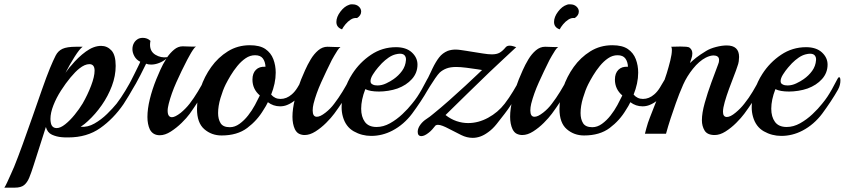

<svg xmlns="http://www.w3.org/2000/svg" viewBox="-142 -615 3885 883"><path d="M-122 248Q-117 241 -109 223.5Q-101 206 -92 186Q-83 166 -77 152Q-60 110 -38 49.5Q-16 -11 7 -77Q30 -143 51 -203Q72 -263 88 -302Q103 -338 114 -359.5Q125 -381 145.5 -390.5Q166 -400 208 -400H238Q224 -390 201.5 -354.5Q179 -319 159 -280Q166 -289 172 -297.5Q178 -306 185 -313Q217 -352 253 -378Q289 -404 323 -404Q351 -404 370.5 -383Q390 -362 390 -312Q390 -266 372.5 -219.5Q355 -173 326 -131.5Q297 -90 262 -58Q255 -51 246.5 -44.5Q238 -38 229 -32Q261 -29 292.5 -47Q324 -65 350.5 -91Q377 -117 394 -138Q414 -164 434.5 -198Q455 -232 468 -258Q472 -265 475 -265Q483 -265 483 -247Q483 -231 473 -214Q465 -199 451 -176Q437 -153 426 -136Q380 -69 319 -26Q258 17 172 17Q165 17 157.5 17Q150 17 142 16Q118 14 97 4.5Q76 -5 69 -31L13 144Q2 179 -7.5 202Q-17 225 -31.5 236.5Q-46 248 -74 248ZM119 -26Q136 -26 158 -43.5Q180 -61 201.5 -87.5Q223 -114 238 -139Q261 -179 277 -221Q293 -263 293 -290Q293 -320 269 -320Q248 -320 223 -300Q205 -286 182.5 -259Q160 -232 138.5 -198.5Q117 -165 103.5 -130.5Q90 -96 90 -68Q90 -63 90.5 -58.5Q91 -54 92 -49Q97 -26 119 -26Z M593 7Q561 7 547 -20Q536 -44 536 -77Q536 -114 547 -159Q558 -204 577 -251Q584 -268 595.5 -294Q607 -320 623 -345Q609 -333 590 -325.5Q571 -318 553 -318Q539 -318 530 -322Q522 -306 504 -270Q486 -234 456 -185Q453 -180 450.5 -185.5Q448 -191 448 -201Q448 -209 450 -218Q452 -227 456 -235Q466 -254 476 -274.5Q486 -295 494 -311Q502 -327 503 -331Q485 -340 476 -356.5Q467 -373 467 -389Q467 -405 474.5 -418Q482 -431 497 -438Q506 -441 514 -441Q536 -441 550 -427Q549 -423 548.5 -418.5Q548 -414 548 -409Q548 -378 573 -363Q598 -348 627 -352Q641 -372 659 -387Q677 -402 698 -402Q709 -402 729.5 -401Q750 -400 759 -401Q753 -397 745 -385Q737 -373 730 -360Q723 -347 719 -340Q692 -288 669 -236.5Q646 -185 634 -138Q632 -129 630.5 -121.5Q629 -114 629 -106Q629 -76 649 -76Q663 -76 689 -96Q712 -115 730 -138Q750 -164 768 -194Q786 -224 799 -249Q804 -257 806 -257Q812 -257 812 -239Q812 -232 810 -222Q808 -212 803 -203Q788 -178 769 -148.5Q750 -119 730 -91Q717 -73 693.5 -50Q670 -27 643.5 -10Q617 7 593 7Z M877 8Q831 8 797.5 -21Q764 -50 764 -114Q764 -161 781 -212Q798 -263 829.5 -307Q861 -351 906 -379Q951 -407 1007 -407Q1053 -407 1078.5 -389.5Q1104 -372 1115 -343Q1126 -314 1126 -281Q1126 -256 1120.5 -230.5Q1115 -205 1105 -180Q1122 -160 1148 -160Q1176 -160 1200 -181Q1214 -193 1225.5 -211.5Q1237 -230 1246 -246Q1249 -252 1253 -252Q1258 -252 1258 -238Q1258 -229 1255.5 -217Q1253 -205 1245 -193Q1230 -167 1214 -153.5Q1198 -140 1178 -132Q1163 -126 1146 -126Q1115 -126 1090 -145Q1082 -128 1070 -110Q1041 -61 995 -26.5Q949 8 877 8ZM915 -30Q938 -30 959.5 -45.5Q981 -61 999 -84Q1017 -107 1030.5 -132Q1044 -157 1053 -176Q1019 -205 1019 -249Q1019 -278 1035 -294Q1051 -310 1079 -308Q1078 -331 1067 -346Q1056 -361 1031 -361Q1008 -361 987.5 -347Q967 -333 949.5 -311.5Q932 -290 918.5 -267.5Q905 -245 896 -227Q883 -201 872 -164Q861 -127 861 -95Q861 -67 872.5 -48.5Q884 -30 915 -30Z M1431 -480Q1405 -489 1405 -514Q1405 -537 1423.5 -561.5Q1442 -586 1464 -593Q1469 -595 1472.5 -595Q1476 -595 1480 -595Q1497 -595 1508 -585Q1519 -575 1519 -562Q1519 -544 1500 -532Q1485 -534 1471 -525Q1457 -516 1446.5 -503Q1436 -490 1431 -480ZM1259 6Q1246 6 1234 0.5Q1222 -5 1214 -21Q1203 -45 1203 -78Q1203 -114 1214 -158.5Q1225 -203 1243 -250Q1250 -267 1261 -292Q1272 -317 1287 -342Q1302 -367 1321.5 -383.5Q1341 -400 1364 -400Q1375 -400 1395 -399Q1415 -398 1424 -399Q1418 -395 1410 -383Q1402 -371 1395 -358.5Q1388 -346 1384 -339Q1358 -287 1335 -236Q1312 -185 1300 -138Q1298 -130 1297 -122Q1296 -114 1296 -107Q1296 -78 1315 -78Q1323 -78 1332.5 -82.5Q1342 -87 1355 -97Q1378 -115 1395 -138Q1415 -164 1433 -193.5Q1451 -223 1464 -248Q1469 -256 1471 -256Q1477 -256 1477 -239Q1477 -231 1474.5 -220.5Q1472 -210 1467 -201Q1453 -177 1434 -148Q1415 -119 1395 -92Q1381 -73 1358 -50Q1335 -27 1309 -10.5Q1283 6 1259 6Z M1662 -14Q1616 10 1565 10Q1522 10 1485 -11Q1448 -32 1435 -78Q1429 -99 1429 -122Q1429 -160 1442.5 -200.5Q1456 -241 1478 -275Q1512 -328 1564 -363Q1616 -398 1679 -398Q1726 -398 1752 -374Q1778 -350 1778 -318Q1778 -280 1752.5 -251.5Q1727 -223 1686 -208Q1666 -201 1643.5 -197.5Q1621 -194 1601 -194Q1560 -194 1538 -205Q1519 -156 1519 -115Q1519 -78 1536 -54.5Q1553 -31 1590 -31Q1621 -31 1651.5 -48Q1682 -65 1708.5 -90Q1735 -115 1753 -138Q1767 -155 1777 -170Q1787 -185 1798 -204.5Q1809 -224 1824 -253Q1828 -260 1831 -260Q1837 -260 1837 -244Q1837 -235 1834.5 -224.5Q1832 -214 1826 -203Q1812 -178 1792.5 -148.5Q1773 -119 1753 -92Q1735 -68 1712 -48Q1689 -28 1662 -14ZM1571 -227Q1576 -224 1582 -223Q1588 -222 1594 -222Q1614 -222 1634 -231.5Q1654 -241 1668 -251Q1691 -267 1707 -289Q1723 -311 1725 -339Q1726 -351 1719.5 -359.5Q1713 -368 1697 -368Q1689 -368 1677 -365Q1661 -361 1645 -350Q1629 -339 1614 -324Q1609 -319 1596.5 -304.5Q1584 -290 1573 -272.5Q1562 -255 1562 -242Q1562 -231 1571 -227Z M1830 -5Q1810 11 1796 11Q1779 11 1779 -9Q1779 -26 1793 -44Q1804 -58 1819.5 -68Q1835 -78 1849 -90Q1885 -119 1924.5 -154Q1964 -189 1998 -220.5Q2032 -252 2053.5 -272.5Q2075 -293 2075 -293Q2075 -293 2053 -296.5Q2031 -300 2003 -303.5Q1975 -307 1956 -307Q1929 -307 1911 -300Q1893 -293 1880 -281Q1872 -273 1859.5 -255Q1847 -237 1835 -217.5Q1823 -198 1814 -183Q1812 -179 1810 -184.5Q1808 -190 1808 -200Q1808 -209 1809.5 -218.5Q1811 -228 1815 -234Q1821 -245 1827.5 -259Q1834 -273 1840 -285Q1846 -297 1847 -300Q1862 -331 1877.5 -351Q1893 -371 1917 -381Q1934 -387 1953 -387Q1964 -387 1977 -385Q1990 -383 2004 -381L2016 -379Q2054 -373 2079 -369Q2104 -365 2120 -365Q2142 -365 2155.5 -372.5Q2169 -380 2184 -398Q2190 -405 2202 -405Q2210 -405 2218 -402.5Q2226 -400 2232 -398Q2206 -374 2174.5 -344.5Q2143 -315 2109 -283Q2058 -234 2007.5 -184.5Q1957 -135 1907 -86Q1931 -67 1957.5 -58Q1984 -49 2011 -49Q2058 -49 2103 -73.5Q2148 -98 2179 -138Q2199 -164 2218 -195.5Q2237 -227 2250 -252Q2254 -260 2258 -260Q2263 -260 2263 -245Q2263 -235 2260.5 -223.5Q2258 -212 2251 -201Q2238 -179 2229.5 -166Q2221 -153 2210 -136Q2202 -124 2194.5 -113Q2187 -102 2179 -92Q2160 -67 2141.5 -44Q2123 -21 2103 -7Q2084 7 2066.5 13Q2049 19 2032 19Q2005 19 1979 6Q1953 -7 1922 -23Q1907 -31 1894 -36Q1881 -41 1872 -41Q1866 -41 1861 -38Q1854 -29 1846 -20Q1838 -11 1830 -5Z M2432 -480Q2406 -489 2406 -514Q2406 -537 2424.5 -561.5Q2443 -586 2465 -593Q2470 -595 2473.5 -595Q2477 -595 2481 -595Q2498 -595 2509 -585Q2520 -575 2520 -562Q2520 -544 2501 -532Q2486 -534 2472 -525Q2458 -516 2447.5 -503Q2437 -490 2432 -480ZM2260 6Q2247 6 2235 0.5Q2223 -5 2215 -21Q2204 -45 2204 -78Q2204 -114 2215 -158.5Q2226 -203 2244 -250Q2251 -267 2262 -292Q2273 -317 2288 -342Q2303 -367 2322.5 -383.5Q2342 -400 2365 -400Q2376 -400 2396 -399Q2416 -398 2425 -399Q2419 -395 2411 -383Q2403 -371 2396 -358.5Q2389 -346 2385 -339Q2359 -287 2336 -236Q2313 -185 2301 -138Q2299 -130 2298 -122Q2297 -114 2297 -107Q2297 -78 2316 -78Q2324 -78 2333.5 -82.5Q2343 -87 2356 -97Q2379 -115 2396 -138Q2416 -164 2434 -193.5Q2452 -223 2465 -248Q2470 -256 2472 -256Q2478 -256 2478 -239Q2478 -231 2475.5 -220.5Q2473 -210 2468 -201Q2454 -177 2435 -148Q2416 -119 2396 -92Q2382 -73 2359 -50Q2336 -27 2310 -10.5Q2284 6 2260 6Z M2544 8Q2498 8 2464.5 -21Q2431 -50 2431 -114Q2431 -161 2448 -212Q2465 -263 2496.5 -307Q2528 -351 2573 -379Q2618 -407 2674 -407Q2720 -407 2745.5 -389.5Q2771 -372 2782 -343Q2793 -314 2793 -281Q2793 -256 2787.5 -230.5Q2782 -205 2772 -180Q2789 -160 2815 -160Q2843 -160 2867 -181Q2881 -193 2892.5 -211.5Q2904 -230 2913 -246Q2916 -252 2920 -252Q2925 -252 2925 -238Q2925 -229 2922.5 -217Q2920 -205 2912 -193Q2897 -167 2881 -153.5Q2865 -140 2845 -132Q2830 -126 2813 -126Q2782 -126 2757 -145Q2749 -128 2737 -110Q2708 -61 2662 -26.5Q2616 8 2544 8ZM2582 -30Q2605 -30 2626.5 -45.5Q2648 -61 2666 -84Q2684 -107 2697.5 -132Q2711 -157 2720 -176Q2686 -205 2686 -249Q2686 -278 2702 -294Q2718 -310 2746 -308Q2745 -331 2734 -346Q2723 -361 2698 -361Q2675 -361 2654.5 -347Q2634 -333 2616.5 -311.5Q2599 -290 2585.5 -267.5Q2572 -245 2563 -227Q2550 -201 2539 -164Q2528 -127 2528 -95Q2528 -67 2539.5 -48.5Q2551 -30 2582 -30Z M3145 6Q3111 6 3098.5 -14.5Q3086 -35 3086 -62Q3086 -95 3099 -141.5Q3112 -188 3129.5 -235.5Q3147 -283 3161 -320Q3165 -329 3165 -339Q3165 -350 3158 -355Q3151 -360 3140 -360Q3124 -360 3104 -350Q3073 -334 3045 -299Q3017 -264 3000 -226Q2981 -183 2966 -140Q2951 -97 2942 -70Q2936 -53 2931 -35Q2926 -17 2921 0H2824Q2824 0 2830.5 -25Q2837 -50 2847 -75Q2864 -119 2881.5 -163Q2899 -207 2912 -241Q2916 -251 2924.5 -278.5Q2933 -306 2940.5 -336Q2948 -366 2948 -385Q2948 -396 2945 -400Q2954 -400 2965.5 -400.5Q2977 -401 2987 -401Q3001 -401 3013.5 -400Q3026 -399 3030 -395Q3042 -386 3042 -369Q3042 -357 3037.5 -345Q3033 -333 3031 -325Q3045 -338 3060 -350Q3075 -362 3106 -381Q3124 -392 3151 -399Q3178 -406 3200 -406Q3257 -406 3257 -353Q3257 -344 3255.5 -333Q3254 -322 3249 -309Q3244 -293 3233 -265Q3222 -237 3210.5 -205.5Q3199 -174 3191 -146Q3183 -118 3183 -101Q3183 -77 3201 -77Q3217 -77 3241 -97Q3264 -116 3281 -138Q3302 -164 3319.5 -193.5Q3337 -223 3350 -248Q3355 -256 3357 -256Q3363 -256 3363 -239Q3363 -231 3360.5 -220.5Q3358 -210 3353 -201Q3339 -177 3320 -148Q3301 -119 3281 -92Q3267 -73 3244 -50Q3221 -27 3195 -10.5Q3169 6 3145 6Z M3548 -14Q3502 10 3451 10Q3408 10 3371 -11Q3334 -32 3321 -78Q3315 -99 3315 -122Q3315 -160 3328.5 -200.5Q3342 -241 3364 -275Q3398 -328 3450 -363Q3502 -398 3565 -398Q3612 -398 3638 -374Q3664 -350 3664 -318Q3664 -280 3638.5 -251.5Q3613 -223 3572 -208Q3552 -201 3529.5 -197.5Q3507 -194 3487 -194Q3446 -194 3424 -205Q3405 -156 3405 -115Q3405 -78 3422 -54.5Q3439 -31 3476 -31Q3507 -31 3537.5 -48Q3568 -65 3594.5 -90Q3621 -115 3639 -138Q3653 -155 3663 -170Q3673 -185 3684 -204.5Q3695 -224 3710 -253Q3714 -260 3717 -260Q3723 -260 3723 -244Q3723 -235 3720.5 -224.5Q3718 -214 3712 -203Q3698 -178 3678.5 -148.5Q3659 -119 3639 -92Q3621 -68 3598 -48Q3575 -28 3548 -14ZM3457 -227Q3462 -224 3468 -223Q3474 -222 3480 -222Q3500 -222 3520 -231.5Q3540 -241 3554 -251Q3577 -267 3593 -289Q3609 -311 3611 -339Q3612 -351 3605.5 -359.5Q3599 -368 3583 -368Q3575 -368 3563 -365Q3547 -361 3531 -350Q3515 -339 3500 -324Q3495 -319 3482.5 -304.5Q3470 -290 3459 -272.5Q3448 -255 3448 -242Q3448 -231 3457 -227Z"/></svg>

Font: Playball
Style: Regular
Weight: 400
Designer: Robert E. Leuschke
Foundry: Robert E. Leuschke
Version: Version 1.010